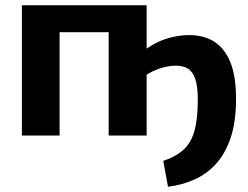

<svg xmlns="http://www.w3.org/2000/svg" viewBox="-20 -514 941 728"><path d="M617 194 599 96Q647 80 676 53.5Q705 27 717.5 -18.5Q730 -64 730 -137Q730 -186 720.5 -214Q711 -242 693 -253.5Q675 -265 647 -265Q620 -265 590.5 -256Q561 -247 524 -224L520 -317Q560 -350 606 -365.5Q652 -381 697 -381Q752 -381 791.5 -356.5Q831 -332 853 -279Q875 -226 875 -139Q875 -51 854 10Q833 71 797.5 109Q762 147 715.5 167.5Q669 188 617 194ZM536 -494V0H392V-494ZM206 -494V0H63V-494ZM401 -494 400 -392H200V-494Z"/></svg>

Font: Exo 2
Style: Bold
Weight: 700
Designer: Natanael Gama
Foundry: Natanael Gama
Version: Version 2.010